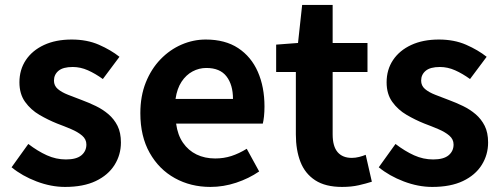

<svg xmlns="http://www.w3.org/2000/svg" viewBox="-20 -731 1998 765"><path d="M239.1 13.8Q183.3 13.8 125.7 -8.1Q68.1 -30 26.1 -64.5L92.8 -157.4Q130.4 -128.6 166.9 -112.2Q203.4 -95.7 242.7 -95.7Q284.5 -95.7 304.4 -112.3Q324.2 -128.9 324.2 -155.2Q324.2 -176.1 307.3 -190.6Q290.5 -205 263.5 -216.5Q236.5 -228 207 -239Q171.7 -253.2 137.2 -273.3Q102.7 -293.4 80.1 -324.9Q57.4 -356.4 57.4 -403Q57.4 -453.3 83 -491.7Q108.7 -530.1 155.4 -551.8Q202.2 -573.5 265.5 -573.5Q326.6 -573.5 374.2 -552.7Q421.8 -531.8 456 -504.7L389.8 -416.1Q359.9 -437.7 330.3 -450.9Q300.6 -464.1 269.8 -464.1Q231.3 -464.1 213.2 -449Q195 -433.9 195 -409.7Q195 -389.6 210.2 -376.5Q225.4 -363.4 251.1 -353.4Q276.9 -343.4 306.3 -332.2Q334.4 -321.8 361.9 -308.5Q389.4 -295.2 412.1 -275.9Q434.7 -256.5 448.3 -229.5Q461.8 -202.4 461.8 -163.4Q461.8 -114.3 436.4 -73.8Q410.9 -33.2 361.6 -9.7Q312.3 13.8 239.1 13.8Z M818.4 13.8Q739.9 13.8 676.7 -21.2Q613.5 -56.1 576.4 -121.9Q539.2 -187.7 539.2 -279.9Q539.2 -348.1 560.8 -402.2Q582.4 -456.3 619.6 -494.8Q656.8 -533.2 703.5 -553.4Q750.3 -573.5 799.7 -573.5Q877.1 -573.5 929 -539.3Q980.9 -505.1 1007.4 -444.7Q1033.8 -384.4 1033.8 -306.4Q1033.8 -285.9 1031.9 -267.6Q1029.9 -249.4 1027.1 -238.4H681.7Q687.9 -192.8 709.2 -162.1Q730.4 -131.4 763.1 -115.5Q795.8 -99.6 837.6 -99.6Q871.6 -99.6 902 -109.4Q932.3 -119.3 963.1 -138.2L1012.6 -47.9Q971.7 -19.8 921 -3Q870.4 13.8 818.4 13.8ZM679.4 -336.9H908.3Q908.3 -393.2 882.4 -426.7Q856.6 -460.2 802.1 -460.2Q773 -460.2 747.2 -446.4Q721.4 -432.6 703.4 -405.4Q685.4 -378.2 679.4 -336.9Z M1342.9 13.8Q1276.7 13.8 1236.1 -12.6Q1195.4 -39 1177.1 -86Q1158.8 -133 1158.8 -195.4V-444.1H1080.3V-553.2L1167.4 -559.8L1183.9 -711.4H1305.4V-559.8H1444.2V-444.1H1305.4V-195.8Q1305.4 -148 1325.1 -124.9Q1344.8 -101.9 1381.8 -101.9Q1396 -101.9 1411.1 -105.7Q1426.2 -109.6 1437.1 -114.2L1461.6 -7Q1439.3 0.2 1409.8 7Q1380.3 13.8 1342.9 13.8Z M1702.1 13.8Q1646.3 13.8 1588.7 -8.1Q1531.1 -30 1489.1 -64.5L1555.8 -157.4Q1593.4 -128.6 1629.9 -112.2Q1666.4 -95.7 1705.7 -95.7Q1747.5 -95.7 1767.4 -112.3Q1787.2 -128.9 1787.2 -155.2Q1787.2 -176.1 1770.3 -190.6Q1753.5 -205 1726.5 -216.5Q1699.5 -228 1670 -239Q1634.7 -253.2 1600.2 -273.3Q1565.7 -293.4 1543.1 -324.9Q1520.4 -356.4 1520.4 -403Q1520.4 -453.3 1546 -491.7Q1571.7 -530.1 1618.4 -551.8Q1665.2 -573.5 1728.5 -573.5Q1789.6 -573.5 1837.2 -552.7Q1884.8 -531.8 1919 -504.7L1852.8 -416.1Q1822.9 -437.7 1793.3 -450.9Q1763.6 -464.1 1732.8 -464.1Q1694.3 -464.1 1676.2 -449Q1658 -433.9 1658 -409.7Q1658 -389.6 1673.2 -376.5Q1688.4 -363.4 1714.1 -353.4Q1739.9 -343.4 1769.3 -332.2Q1797.4 -321.8 1824.9 -308.5Q1852.4 -295.2 1875.1 -275.9Q1897.7 -256.5 1911.3 -229.5Q1924.8 -202.4 1924.8 -163.4Q1924.8 -114.3 1899.4 -73.8Q1873.9 -33.2 1824.6 -9.7Q1775.3 13.8 1702.1 13.8Z"/></svg>

Font: Noto Sans KR Thin
Style: Regular
Weight: 100
Designer: Ryoko NISHIZUKA 西塚涼子 (kana, bopomofo & ideographs); Paul D. Hunt (Latin, Greek & Cyrillic); Sandoll Communications 산돌커뮤니
Foundry: Adobe
Version: Version 2.004-H2;hotconv 1.0.118;makeotfexe 2.5.65603